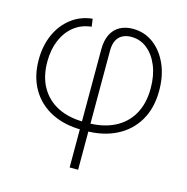

<svg xmlns="http://www.w3.org/2000/svg" viewBox="-109 -641 921 948"><g transform="rotate(15 352.0 -167.0)"><path d="M330.1 204.1V-398.4Q330.1 -445.3 345.7 -476.3Q361.3 -507.3 389.6 -522.7Q418 -538.1 456.1 -538.1Q515.1 -538.1 561 -503.9Q606.9 -469.7 633.1 -410.9Q659.2 -352.1 659.2 -276.4Q659.2 -186.5 621.3 -122.6Q583.5 -58.6 515.9 -24.7Q448.2 9.3 358.4 9.3H340.3Q251 9.3 184.3 -24.9Q117.7 -59.1 81.3 -122.1Q44.9 -185.1 44.9 -270.5Q44.9 -341.8 70.3 -399.2Q95.7 -456.5 142.1 -492.4Q188.5 -528.3 250 -534.7L255.4 -495.1Q203.6 -489.7 166.3 -460Q128.9 -430.2 108.6 -381.8Q88.4 -333.5 88.4 -272.5Q88.4 -196.3 119.1 -142.3Q149.9 -88.4 206.3 -59.8Q262.7 -31.2 340.3 -31.2H358.4Q436.5 -31.2 494.4 -59.6Q552.2 -87.9 584 -143.1Q615.7 -198.2 615.7 -277.3Q615.7 -341.3 595.5 -390.9Q575.2 -440.4 539.8 -469Q504.4 -497.6 458 -497.6Q432.6 -497.6 413.3 -487.5Q394 -477.5 383.8 -456.8Q373.5 -436 373.5 -403.8V204.1Z"/></g></svg>

Font: Inter 24pt ExtraLight
Style: Regular
Weight: 250
Designer: Rasmus Andersson
Foundry: rsms
Version: Version 4.001;git-66647c0bb